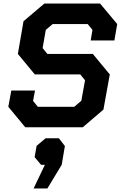

<svg xmlns="http://www.w3.org/2000/svg" viewBox="-20 -720 683 1086"><path d="M27 -116 44 -208H178L167 -149L194 -116H400L440 -150L461 -266L434 -299H177L81 -415L113 -600L231 -700H546L643 -584L627 -491H493L503 -551L476 -584H278L239 -551L221 -448L248 -415H505L601 -299L565 -100L448 0H123ZM234 212H212L176 169L187 105L238 62H313L347 106L329 212L248 346H170Z"/></svg>

Font: Chakra Petch
Style: Bold Italic
Weight: 700
Italic angle: -10°
Designer: Katatrad Aksorn Co.,Ltd.
Foundry: Cadson Demak Co.,Ltd.
Version: Version 1.000; ttfautohint (v1.6)